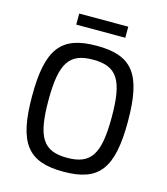

<svg xmlns="http://www.w3.org/2000/svg" viewBox="-125 -945 917 1055"><g transform="rotate(15 334.0 -418.0)"><path d="M473 -786V-849H194V-786ZM334 -703C133 -703 61 -615 61 -345C61 -75 133 13 334 13C535 13 606 -75 606 -345C606 -615 535 -703 334 -703ZM334 -624C470 -624 514 -556 514 -345C514 -134 470 -66 334 -66C198 -66 154 -134 154 -345C154 -556 198 -624 334 -624Z"/></g></svg>

Font: SnT
Style: Regular
Weight: 400
Designer: Natanael Gama
Version: Version 1.001;PS 001.001;hotconv 1.0.70;makeotf.lib2.5.58329